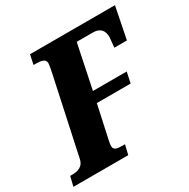

<svg xmlns="http://www.w3.org/2000/svg" viewBox="-183 -859 986 1004"><g transform="rotate(-30 309.5 -357.0)"><path d="M-22 0H309L323 -58H305C276 -58 255 -62 255 -85C255 -94 256 -101 260 -120L303 -318H507L521 -383H317L372 -648H470C517 -648 533 -620 533 -584C533 -577 529 -546 527 -523H603L641 -714H128L116 -656H126C162 -656 188 -652 188 -625C188 -610 180 -579 176 -557L81 -115C73 -66 38 -58 2 -58H-8Z"/></g></svg>

Font: Noto Serif Condensed Black
Style: Italic
Weight: 900
Width: 3
Italic angle: -12°
Designer: Monotype Design Team
Foundry: Monotype Imaging Inc.
Version: Version 2.013